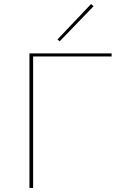

<svg xmlns="http://www.w3.org/2000/svg" viewBox="-20 -919 599 939"><path d="M438 -889 272 -717 261 -726 425 -899ZM526 -658V-643H142V0H124V-658Z"/></svg>

Font: EauTestSC Thin
Style: Regular
Weight: 250
Designer: Christian Thalmann (Catharsis Fonts)
Version: Version 0.001;PS 000.001;hotconv 1.0.88;makeotf.lib2.5.64775